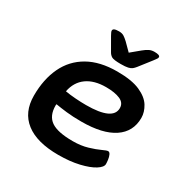

<svg xmlns="http://www.w3.org/2000/svg" viewBox="-164 -862 989 1013"><g transform="rotate(30 330.0 -355.5)"><path d="M323 7Q193 7 124.5 -46Q56 -99 56 -200Q56 -300 91.5 -374.5Q127 -449 198 -489.5Q269 -530 374 -530Q463 -530 513.5 -507.5Q564 -485 585 -450.5Q606 -416 606 -381Q606 -297 538 -251.5Q470 -206 341 -206Q289 -206 250 -210.5Q211 -215 182 -220Q181 -217 181 -212Q181 -149 221 -121.5Q261 -94 353 -94Q403 -94 443 -106Q483 -118 508.5 -130Q534 -142 542 -142Q551 -142 556.5 -130Q562 -118 564 -102.5Q566 -87 566 -77Q566 -58 535 -38.5Q504 -19 449 -6Q394 7 323 7ZM319 -294Q482 -294 482 -369Q482 -401 450 -415Q418 -429 364 -429Q292 -429 247.5 -397Q203 -365 191 -304Q219 -299 253.5 -296.5Q288 -294 319 -294ZM492 -718Q526 -718 526 -705Q526 -700 522.5 -694.5Q519 -689 509 -676L452 -603Q444 -593 436 -586.5Q428 -580 413 -576.5Q398 -573 369 -573Q326 -573 313.5 -580.5Q301 -588 293 -603L251 -676Q240 -695 240 -702Q240 -710 248 -714Q256 -718 276 -718Q294 -718 305.5 -711Q317 -704 332 -690L376 -646L429 -690Q446 -704 460 -711Q474 -718 492 -718Z"/></g></svg>

Font: Asap Expanded Expanded SemiBold
Style: Italic
Weight: 600
Width: 7
Italic angle: -6°
Designer: Pablo Cosgaya
Foundry: Omnibus-Type
Version: Version 3.001; ttfautohint (v1.8.4.7-5d5b)